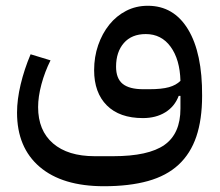

<svg xmlns="http://www.w3.org/2000/svg" viewBox="-20 -407 763 665"><path d="M340 238Q196 238 117.5 171Q39 104 39 -17Q39 -62 51.5 -114.5Q64 -167 86 -219L155 -198Q135 -158 123.5 -115Q112 -72 112 -36Q112 45 163.5 89.5Q215 134 308 134H372Q494 134 549.5 95Q605 56 605 -31V-75H599Q585 -38 552.5 -18Q520 2 475 2Q394 2 350 -42Q306 -86 306 -164Q306 -210 320 -250.5Q334 -291 358.5 -321.5Q383 -352 417 -369.5Q451 -387 492 -387Q582 -387 631.5 -305Q681 -223 680 -75Q680 7 660 66Q640 125 598.5 163.5Q557 202 492.5 220Q428 238 340 238ZM497 -98Q540 -98 565 -105Q590 -112 605 -127Q603 -201 571 -245Q539 -289 485 -289Q436 -289 409 -258Q382 -227 382 -176Q382 -135 405 -116.5Q428 -98 476 -98Z"/></svg>

Font: IBM Plex Sans Arabic Text
Style: Regular
Weight: 450
Designer: Mike Abbink, Paul van der Laan, Pieter van Rosmalen, Wael Morcos, Khajak Apelian
Foundry: Bold Monday
Version: Version 1.2